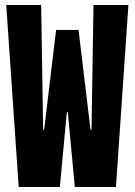

<svg xmlns="http://www.w3.org/2000/svg" viewBox="-20 -750 540 770"><path d="M55 0 5 -730H145L153 -230H157L205 -630H295L343 -230H347L355 -730H495L445 0H280L252 -300H248L220 0Z"/></svg>

Font: M PLUS Code Latin
Style: Bold
Weight: 700
Designer: Coji Morishita
Foundry: UNDERFOREST DESIGN
Version: Version 1.002; ttfautohint (v1.8.3)